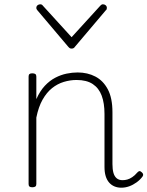

<svg xmlns="http://www.w3.org/2000/svg" viewBox="-20 -856 686 893"><path d="M544 17Q527 17 512.5 11Q498 5 487.5 -7Q477 -19 471.5 -37Q466 -55 466 -80V-326Q466 -376 453 -411Q440 -446 411.5 -465Q383 -484 336 -484Q306 -484 276.5 -475Q247 -466 222 -446Q197 -426 178 -392.5Q159 -359 149 -309V0Q149 8 144.5 11.5Q140 15 130 15Q121 15 117 11.5Q113 8 113 0V-500Q113 -508 117 -511.5Q121 -515 130 -515Q140 -515 144.5 -511.5Q149 -508 149 -500V-395Q166 -433 188.5 -457Q211 -481 237 -494.5Q263 -508 289.5 -513.5Q316 -519 341 -519Q387 -519 423.5 -500Q460 -481 481.5 -440.5Q503 -400 503 -334V-93Q503 -69 507.5 -52.5Q512 -36 522.5 -27Q533 -18 550 -18Q561 -18 572 -21Q583 -24 595 -32Q607 -40 618 -53Q623 -59 628 -60Q633 -61 639 -55Q644 -51 645.5 -46Q647 -41 643 -35Q632 -20 615.5 -8Q599 4 581 10.5Q563 17 544 17ZM459 -836Q466 -836 471.5 -831.5Q477 -827 477 -819Q477 -816 476 -813Q475 -810 472 -808L329 -639Q325 -633 321 -631.5Q317 -630 313 -630Q309 -630 305.5 -631.5Q302 -633 297 -639L154 -808Q152 -810 150.5 -813Q149 -816 149 -819Q149 -827 154.5 -831.5Q160 -836 167 -836Q171 -836 174 -834.5Q177 -833 179 -830L313 -683L447 -830Q450 -833 452.5 -834.5Q455 -836 459 -836Z"/></svg>

Font: Playwrite BE WAL Thin
Style: Regular
Weight: 250
Version: Version 1.002